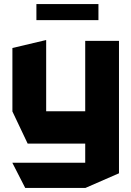

<svg xmlns="http://www.w3.org/2000/svg" viewBox="-20 -720 646 944"><path d="M399 204V-519H565V132L400 204ZM104 204 41 81V80H399V204ZM116 -14 41 -172V-173H399V-14ZM41 -173V-484L206 -523H207V-173ZM159 -621V-700H464V-621Z"/></svg>

Font: Foldit
Style: Bold
Weight: 700
Version: Version 1.003